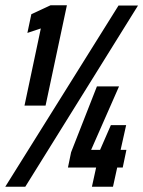

<svg xmlns="http://www.w3.org/2000/svg" viewBox="-32 -709 544 729"><path d="M61 -308 123 -601 72 -584 87 -655 160 -689H222L141 -308ZM-12 0 418 -688H492L64 0ZM317 0 333 -73H226L238 -131L336 -381H420L314 -140H348L389 -234H447L426 -140H448L434 -73H413L397 0Z"/></svg>

Font: Saira ExtraCondensed ExtraBold
Style: Italic
Weight: 800
Width: 2
Italic angle: -12°
Designer: Hector Gatti with collaboration of the Omnibus-Type team
Foundry: Omnibus-Type
Version: Version 1.101